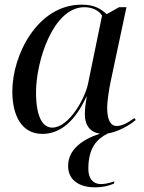

<svg xmlns="http://www.w3.org/2000/svg" viewBox="-20 -566 620 826"><path d="M162 10C242 10 305 -48 352 -151H353C348 -118 345 -100 345 -73C345 -26 370 4 410 9C328 36 273 81 273 148C273 206 317 240 390 240C419 240 447 234 470 224L472 214C448 223 426 226 415 226C379 226 360 200 360 161C360 69 397 32 444 8C489 1 539 -28 564 -50L558 -58C528 -36 504 -24 482 -24C455 -24 441 -51 441 -104C441 -131 451 -193 456 -215L524 -535H492L439 -505C413 -529 385 -546 331 -546C141 -546 33 -329 33 -173C33 -69 73 10 162 10ZM205 -17C165 -17 135 -60 135 -169C135 -302 208 -535 343 -535C374 -535 404 -523 419 -499L359 -207C346 -142 276 -17 205 -17Z"/></svg>

Font: Noto Serif Display
Style: Italic
Weight: 400
Italic angle: -12°
Designer: Monotype Design Team
Foundry: Monotype Imaging Inc.
Version: Version 2.009